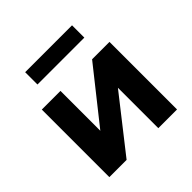

<svg xmlns="http://www.w3.org/2000/svg" viewBox="-183 -861 1015 1015"><g transform="rotate(-45 324.0 -353.5)"><path d="M71 0V-505H210.5V-207L447 -505H577V0H437V-302L200 0ZM148.5 -615V-707H499V-615Z"/></g></svg>

Font: Geologica Roman SemiBold
Style: Regular
Weight: 600
Designer: Sindre Bremnes, Frode Helland
Foundry: Monokrom Skriftforlag AS
Version: Version 1.010;gftools[0.9.28]